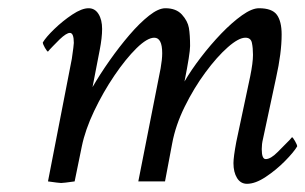

<svg xmlns="http://www.w3.org/2000/svg" viewBox="-20 -445 749 471"><path d="M385.7 -424.8Q412.1 -424.8 426.3 -409.2Q440.4 -393.6 443.4 -376.5Q446.3 -359.4 446.3 -332Q446.3 -314 432.6 -245.1Q448.7 -272.9 472.7 -304.2Q496.6 -335.4 522.9 -362.8Q549.3 -390.1 573.7 -407.5Q598.1 -424.8 615.2 -424.8Q647.5 -424.8 659.2 -408.7Q670.9 -392.6 670.9 -360.4Q670.9 -314.9 657.2 -253.9L625 -103.5Q622.1 -91.8 622.1 -79.1Q622.1 -54.7 631.8 -54.7Q644 -54.7 661.1 -72Q678.2 -89.4 690.4 -101.6L696.3 -108.4Q698.2 -108.4 703.6 -99.1Q709 -89.8 709 -85.9Q700.7 -71.8 679 -49.8Q657.2 -27.8 631.8 -11Q606.4 5.9 585.9 5.9Q570.3 5.9 561.5 -8.3Q552.7 -22.5 552.7 -44.9Q552.7 -59.6 559.6 -96.7L593.8 -257.8Q600.6 -291 600.6 -310.5Q600.6 -327.6 597.9 -340.1Q595.2 -352.5 582 -352.5Q565.4 -352.5 538.8 -329.1Q512.2 -305.7 483.9 -267.3Q455.6 -229 433.1 -183.3Q410.6 -137.7 402.3 -92.8L384.8 0H319.3L374 -277.3Q377.9 -299.3 377.9 -314.5Q377.9 -352.5 358.4 -352.5Q341.3 -352.5 314.9 -326.7Q288.6 -300.8 260.7 -259.8Q232.9 -218.8 210.9 -172.6Q189 -126.5 180.7 -85.9L163.1 0Q135.7 3.9 129.9 3.9Q125 3.9 97.7 0L156.2 -300.8Q161.1 -334.5 161.1 -339.8Q161.1 -364.3 151.4 -364.3Q143.1 -364.3 126.5 -348.6Q118.7 -340.8 109.6 -331.5Q100.6 -322.3 97.7 -318.4Q95.7 -318.4 90.3 -327.6Q85 -336.9 85 -340.8Q92.8 -354 113.3 -373.8Q133.8 -393.6 157.2 -409.2Q180.7 -424.8 197.3 -424.8Q212.9 -424.8 221.7 -410.6Q230.5 -396.5 230.5 -374Q230.5 -352.5 224.6 -322.3L207 -231.4Q225.1 -262.7 248.8 -296.4Q272.5 -330.1 297.6 -359.4Q322.8 -388.7 345.7 -406.7Q368.7 -424.8 385.7 -424.8Z"/></svg>

Font: Metal
Style: Regular
Weight: 400
Designer: Danh Hong
Version: Version 8.002; ttfautohint (v1.8.3)